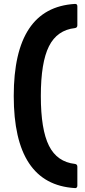

<svg xmlns="http://www.w3.org/2000/svg" viewBox="-20 -809 434 978"><path d="M50 -320Q50 -770 361 -789H363Q374 -789 374 -777V-680Q374 -668 362 -666Q271 -656 229.5 -573.5Q188 -491 188 -320Q188 -149 229.5 -66.5Q271 16 362 26Q374 28 374 40V137Q374 143 370.5 146.5Q367 150 361 149Q50 130 50 -320Z"/></svg>

Font: LINE Seed Sans TH App
Style: Bold
Weight: 700
Designer: Dalton Maag Ltd | Thai characters by Cadson Demak Co.,Ltd.
Foundry: Dalton Maag Ltd
Version: Version 1.003